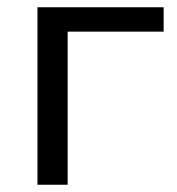

<svg xmlns="http://www.w3.org/2000/svg" viewBox="-20 -508 486 528"><path d="M83 0V-488H430V-421H166V0Z"/></svg>

Font: Nunito Sans 11pt
Style: Regular
Weight: 400
Version: Version 3.101;gftools[0.9.27]